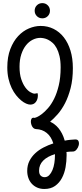

<svg xmlns="http://www.w3.org/2000/svg" viewBox="-20 -870 537 1257"><path d="M158.2 249Q158.2 212.4 172.6 183.8Q187 155.3 210.7 133.3Q234.4 111.3 265.1 95.5Q295.9 79.6 329.1 68.8Q315.4 24.4 286.1 0.5Q256.8 -23.4 215.8 -24.9Q207.5 -25.4 201.2 -30Q194.8 -34.7 190.7 -42Q186.5 -49.3 184.3 -57.9Q182.1 -66.4 182.1 -74.2Q182.1 -84.5 186 -91.8Q189.9 -99.1 199.2 -99.1Q200.7 -99.1 202.6 -99.1Q204.6 -99.1 207 -98.1Q208.5 -97.7 221.9 -103.5Q235.4 -109.4 254.2 -123.5Q272.9 -137.7 294.4 -162.1Q315.9 -186.5 334.2 -223.1Q352.5 -259.8 364.7 -310.8Q377 -361.8 377 -429.2Q377 -471.7 369.6 -502.7Q362.3 -533.7 350.6 -555.2Q338.9 -576.7 324 -589.8Q309.1 -603 294.4 -610.1Q279.8 -617.2 266.4 -619.6Q252.9 -622.1 244.1 -622.1Q218.3 -622.1 193.6 -609.6Q168.9 -597.2 149.9 -573.2Q130.9 -549.3 119.4 -514.2Q107.9 -479 107.9 -433.1Q107.9 -385.3 119.1 -351.8Q130.4 -318.4 146 -297.4Q161.6 -276.4 178.7 -266.6Q195.8 -256.8 207 -256.8Q212.4 -256.8 216.3 -258.3Q220.2 -259.8 223.1 -259.8Q225.6 -259.8 226.8 -257.1Q228 -254.4 228 -246.1Q228 -219.7 214.8 -202.4Q201.7 -185.1 178.2 -185.1Q166.5 -185.1 150.9 -191.9Q135.3 -198.7 118.7 -212.4Q102.1 -226.1 85.7 -246.3Q69.3 -266.6 56.4 -293.7Q43.5 -320.8 35.6 -354.5Q27.8 -388.2 27.8 -428.2Q27.8 -497.6 47.6 -548.8Q67.4 -600.1 98.9 -633.8Q130.4 -667.5 169.2 -683.8Q208 -700.2 246.1 -700.2Q292 -700.2 330.8 -680.9Q369.6 -661.6 397.7 -625.7Q425.8 -589.8 441.4 -538.8Q457 -487.8 457 -423.8Q457 -350.1 442.4 -293.5Q427.7 -236.8 405.8 -194.3Q383.8 -151.9 357.7 -122.3Q331.5 -92.8 308.1 -73.2Q322.3 -66.9 336.4 -56.4Q350.6 -45.9 363 -30.8Q375.5 -15.6 386 4.6Q396.5 24.9 403.8 50.8Q422.4 46.9 439.2 45.4Q456.1 43.9 471.2 43Q488.8 42 493.9 54Q499 65.9 495.4 81.1Q491.7 96.2 481.4 108.9Q471.2 121.6 458 122.1Q436 122.1 415 125Q416 130.4 416 136.2Q416 142.1 416 147.9Q416 186 409.2 224.9Q402.3 263.7 385.5 295.4Q368.7 327.1 340.6 347.2Q312.5 367.2 270 367.2Q244.6 367.2 223.9 358.2Q203.1 349.1 188.5 333.3Q173.8 317.4 166 295.7Q158.2 273.9 158.2 249ZM339.8 139.2Q289.6 154.3 262.7 181.6Q235.8 209 235.8 247.1Q235.8 269.5 246.3 279.8Q256.8 290 272 290Q289.6 290 302.2 276.9Q314.9 263.7 323.5 243.2Q332 222.7 335.9 197.3Q339.8 171.9 339.8 147ZM207 -799.8Q207 -820.8 221.4 -835.2Q235.8 -849.6 257.3 -849.6Q278.3 -849.6 292.7 -835.2Q307.1 -820.8 307.1 -799.8Q307.1 -778.8 292.7 -764.4Q278.3 -750 257.3 -750Q235.8 -750 221.4 -764.4Q207 -778.8 207 -799.8Z"/></svg>

Font: Grand Hotel
Style: Regular
Weight: 400
Designer: Brian J. Bonislawsky & Jim Lyles for Astigmatic (AOETI)
Foundry: Astigmatic (AOETI)
Version: Version 001.000